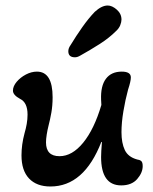

<svg xmlns="http://www.w3.org/2000/svg" viewBox="-20 -664 557 697"><path d="M252 -456Q228 -456 228 -478Q228 -489 236 -500Q256 -533 278.5 -565Q301 -597 324 -621Q349 -644 371 -644Q387 -644 404 -629Q421 -614 421 -593Q421 -584 416.5 -572.5Q412 -561 401 -551Q376 -526 341.5 -504Q307 -482 271 -462Q261 -456 252 -456ZM163 13Q113 13 85.5 -16Q58 -45 58 -100Q58 -139 69 -180Q74 -197 77 -214Q80 -231 80 -248Q80 -292 53 -305Q27 -319 27 -335Q27 -351 40.5 -367Q54 -383 74 -393.5Q94 -404 114 -404Q171 -404 171 -311Q171 -281 166.5 -255.5Q162 -230 156 -207Q152 -191 149.5 -175Q147 -159 147 -147Q147 -97 196 -97Q242 -97 282 -146Q322 -195 348 -283L347 -302Q345 -352 364.5 -378Q384 -404 422 -404Q455 -404 455 -383Q455 -376 452.5 -365Q450 -354 445 -339Q435 -302 428 -260.5Q421 -219 421 -184Q421 -145 433 -119.5Q445 -94 478 -85Q487 -84 492.5 -79.5Q498 -75 498 -61Q498 -37 478 -14Q458 9 420 9Q347 9 347 -94Q347 -112 350 -148L348 -149Q285 13 163 13Z"/></svg>

Font: Akaya Telivigala
Style: Regular
Weight: 400
Designer: Vaishnavi Murthy Yerkadithaya, Juan Luis Blanco Aristondo
Version: Version 1.002; ttfautohint (v1.8.3)